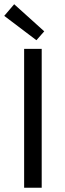

<svg xmlns="http://www.w3.org/2000/svg" viewBox="-24 -887 307 907"><path d="M90 0V-656H173V0ZM148 -697 -4 -812 43 -867 185 -739Z"/></svg>

Font: SourceSansPro
Style: Book
Weight: 400
Designer: Paul D. Hunt
Foundry: Adobe Systems Incorporated
Version: Version 2.021;PS 2.000;hotconv 1.0.86;makeotf.lib2.5.63406